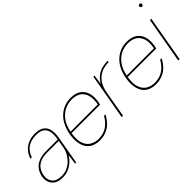

<svg xmlns="http://www.w3.org/2000/svg" viewBox="17 -1331 1980 1980"><g transform="rotate(-45 1006.5 -341.5)"><path d="M166 12Q112 12 78.5 -10Q45 -32 31.5 -68Q18 -104 25 -145Q36 -201 65 -235.5Q94 -270 139.5 -286.5Q185 -303 242 -303H410Q421 -362 413.5 -404.5Q406 -447 375.5 -470.5Q345 -494 287 -494Q212 -494 163 -461.5Q114 -429 91 -361H71Q88 -414 120 -447.5Q152 -481 194.5 -497Q237 -513 284 -513Q354 -513 389 -485.5Q424 -458 432.5 -411Q441 -364 431 -306L377 0H361L375 -108Q367 -94 350.5 -74Q334 -54 308.5 -34Q283 -14 248.5 -1Q214 12 166 12ZM173 -7Q221 -7 259 -25.5Q297 -44 325 -73Q353 -102 370 -135Q387 -168 392 -197L407 -285H240Q175 -285 135 -266Q95 -247 74.5 -216Q54 -185 47 -145Q36 -85 68.5 -46Q101 -7 173 -7Z M711 12Q641 12 597 -21Q553 -54 538 -114.5Q523 -175 537 -256Q548 -317 572.5 -365Q597 -413 633 -446Q669 -479 713 -496Q757 -513 807 -513Q880 -513 922 -481Q964 -449 978 -396.5Q992 -344 980 -282Q979 -273 977 -265.5Q975 -258 973 -248H547L550 -266H958Q972 -344 956 -394Q940 -444 900.5 -468.5Q861 -493 803 -493Q751 -493 701 -469.5Q651 -446 613 -394.5Q575 -343 560 -261L558 -252Q543 -167 560.5 -113Q578 -59 619 -33.5Q660 -8 715 -8Q784 -8 835 -42Q886 -76 920 -138H942Q919 -94 887 -60Q855 -26 811 -7Q767 12 711 12Z M1040 0 1128 -501H1144L1130 -396Q1157 -440 1189.5 -465.5Q1222 -491 1262 -502Q1302 -513 1348 -513L1345 -495H1336Q1309 -495 1275 -487Q1241 -479 1207.5 -457Q1174 -435 1148 -394Q1122 -353 1110 -286L1060 0Z M1530 12Q1460 12 1416 -21Q1372 -54 1357 -114.5Q1342 -175 1356 -256Q1367 -317 1391.5 -365Q1416 -413 1452 -446Q1488 -479 1532 -496Q1576 -513 1626 -513Q1699 -513 1741 -481Q1783 -449 1797 -396.5Q1811 -344 1799 -282Q1798 -273 1796 -265.5Q1794 -258 1792 -248H1366L1369 -266H1777Q1791 -344 1775 -394Q1759 -444 1719.5 -468.5Q1680 -493 1622 -493Q1570 -493 1520 -469.5Q1470 -446 1432 -394.5Q1394 -343 1379 -261L1377 -252Q1362 -167 1379.5 -113Q1397 -59 1438 -33.5Q1479 -8 1534 -8Q1603 -8 1654 -42Q1705 -76 1739 -138H1761Q1738 -94 1706 -60Q1674 -26 1630 -7Q1586 12 1530 12Z M1865 0 1953 -501H1973L1885 0ZM1994 -657Q1987 -657 1981 -662Q1975 -667 1975 -676Q1975 -685 1981 -690Q1987 -695 1994 -695Q2001 -695 2007 -690Q2013 -685 2013 -676Q2013 -667 2007.5 -662Q2002 -657 1994 -657Z"/></g></svg>

Font: DM Sans 17pt Thin
Style: Italic
Weight: 250
Italic angle: -10°
Version: Version 4.004;gftools[0.9.30]